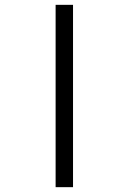

<svg xmlns="http://www.w3.org/2000/svg" viewBox="-20 -693 531 794"><path d="M210 -673V81H282V-673Z"/></svg>

Font: Noto Serif Hebrew SemiCondensed ExtraBold
Style: Regular
Weight: 800
Width: 4
Designer: Monotype Design Team
Foundry: Monotype Imaging Inc.
Version: Version 2.004